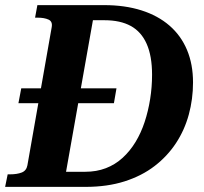

<svg xmlns="http://www.w3.org/2000/svg" viewBox="-43 -730 798 750"><path d="M29 -327 40 -385H412L402 -327ZM103 -710H364Q445 -710 509.5 -689.5Q574 -669 619 -630Q664 -591 687.5 -535Q711 -479 711 -408Q711 -343 694.5 -282.5Q678 -222 644.5 -171Q611 -120 561 -81.5Q511 -43 443.5 -21.5Q376 0 291 0H-23L-13 -49H-3Q23 -49 41.5 -56Q60 -63 64 -84L159 -624Q163 -646 146.5 -653.5Q130 -661 104 -661H94ZM365 -651H320L215 -59H290Q334 -59 370.5 -73Q407 -87 436 -113.5Q465 -140 486.5 -175.5Q508 -211 522 -253.5Q536 -296 543.5 -343Q551 -390 551 -438Q551 -511 530 -558.5Q509 -606 468 -628.5Q427 -651 365 -651Z"/></svg>

Font: Roboto Serif 72pt SemiCondensed SemiBold
Style: Italic
Weight: 600
Width: 4
Italic angle: -10°
Designer: Greg Gazdowicz
Foundry: Commercial Type
Version: Version 1.008